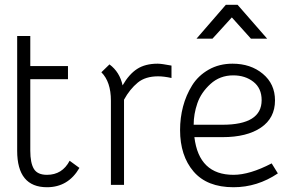

<svg xmlns="http://www.w3.org/2000/svg" viewBox="-20 -775 1256 805"><path d="M107 -498H265V-443H107V-143Q107 -92 122 -67Q137 -42 177 -42Q241 -42 272 -101L313 -71Q266 10 177 10Q52 10 52 -143V-624H107Z M405 -472 439 -505Q482 -473 494 -417Q521 -464 555 -486Q589 -508 641 -508Q657 -508 699 -500V-448Q667 -455 643 -455Q590 -455 558 -429Q524 -401 500 -357V0H445V-353Q445 -432 405 -472Z M1100 -613H1032L952 -702L871 -613H804L927 -755H976ZM1119 -90 1145 -48Q1059 10 959 10Q848 10 791.5 -56Q735 -122 735 -230Q735 -281 747.5 -328.5Q760 -376 785.5 -417Q811 -458 855 -483Q899 -508 955 -508Q1031 -508 1082 -465.5Q1133 -423 1133 -354Q1133 -280 1074 -240Q1015 -200 913 -200H795Q814 -42 959 -42Q1027 -42 1119 -90ZM792 -252H913Q1077 -252 1077 -355Q1077 -405 1042.5 -432Q1008 -459 958 -459Q902 -459 862.5 -423Q823 -387 807.5 -342Q792 -297 792 -252Z"/></svg>

Font: Bellota
Style: Regular
Weight: 400
Designer: Kemie Guaida
Foundry: Kemie Guaida
Version: Version 1.000;PS 002.000;hotconv 1.0.70;makeotf.lib2.5.58329